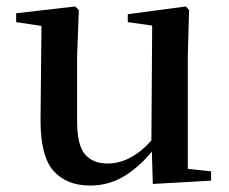

<svg xmlns="http://www.w3.org/2000/svg" viewBox="-20 -556 707 592"><path d="M451.2 11.2 448.2 -88.9Q411.1 -42.5 363.5 -13.2Q315.9 16.1 257.8 16.1Q185.1 16.1 144.8 -29.3Q104.5 -74.7 105 -187L107.9 -476.1L29.8 -487.8V-515.1L211.9 -536.1L223.1 -524.9L217.8 -384.8V-181.2Q217.8 -108.4 242.2 -80.1Q266.6 -51.8 311 -51.8Q348.6 -51.8 383.3 -70.8Q418 -89.8 446.8 -123L449.2 -477.1L374 -487.8V-512.2L553.2 -536.1L563 -524.9L559.1 -384.8V-35.2L630.9 -27.8V1Z"/></svg>

Font: Source Han Serif TW SemiBold
Style: Regular
Weight: 600
Designer: Ryoko NISHIZUKA Ë•øÂ°öÊ∂ºÂ≠ê (kana & ideographs); Frank Grie√ühammer (Latin, Greek & Cyrillic); Wenlong ZHANG Âº†ÊñáÈæô 
Foundry: Adobe
Version: Version 2.003;hotconv 1.1.1;makeotfexe 2.6.0